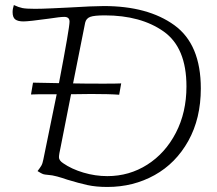

<svg xmlns="http://www.w3.org/2000/svg" viewBox="-20 -729 860 762"><path d="M777 -378Q777 -259 727.5 -170Q678 -81 593.5 -34Q509 13 406 13Q361 13 327 5.5Q293 -2 247 -16Q227 -23 207 -28.5Q187 -34 170 -35Q157 -36 151 -38Q145 -40 129 -50Q139 -63 144 -71.5Q149 -80 152 -96L205 -355H174Q121 -355 103 -354L111 -401L214 -399Q256 -619 256 -643Q256 -662 235 -662Q219 -662 174 -655Q95 -644 73 -644Q51 -644 40.5 -652Q30 -660 30 -681Q30 -694 35 -709Q54 -700 69 -697Q84 -694 119 -694Q145 -694 187.5 -696Q230 -698 251 -699Q351 -705 392 -705Q567 -705 672 -629Q777 -553 777 -378ZM720 -386Q720 -540 629.5 -604Q539 -668 396 -668Q354 -668 338 -662Q322 -656 318 -639L270 -398Q311 -397 391 -397Q443 -397 461 -398L453 -353Q416 -356 342 -356L262 -355L221 -147Q214 -116 214 -105Q214 -92 231 -81Q264 -58 311 -44Q358 -30 406 -30Q493 -30 564.5 -75.5Q636 -121 678 -202Q720 -283 720 -386Z"/></svg>

Font: Charmonman
Style: Regular
Weight: 400
Designer: Ekaluck Peanpanawate
Foundry: Cadson Demak Co.,Ltd.
Version: Version 1.000; ttfautohint (v1.6)